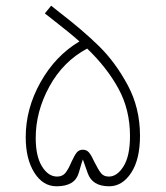

<svg xmlns="http://www.w3.org/2000/svg" viewBox="-20 -652 580 672"><path d="M188 -609Q270 -546 327 -490Q384 -434 427 -354Q470 -274 470 -177Q470 -94 439 -47Q408 0 362 0Q303 0 287 -46Q271 -92 270 -94Q269 -93 255.5 -46.5Q242 0 178 0Q130 0 100 -48Q70 -96 70 -172Q70 -272 122 -364.5Q174 -457 258 -507Q227 -535 160 -587L137 -605L159 -632ZM435 -176Q435 -268 394.5 -342Q354 -416 285 -482Q201 -437 153 -349.5Q105 -262 105 -169Q105 -105 127 -69.5Q149 -34 180 -34Q199 -34 209.5 -47.5Q220 -61 230 -85Q240 -107 248 -117.5Q256 -128 270 -128Q284 -128 292.5 -117Q301 -106 311 -84Q324 -58 333.5 -46Q343 -34 361 -34Q390 -34 412.5 -70Q435 -106 435 -176Z"/></svg>

Font: Cairo ExtraLight
Style: Regular
Weight: 275
Designer: Mohamed Gaber, Accademia di Belle Arti di Urbino and others
Foundry: Kief Type Foundry, Accademia di Belle Arti di Urbino and others
Version: Version 3.011